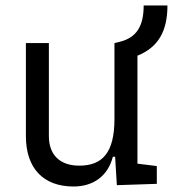

<svg xmlns="http://www.w3.org/2000/svg" viewBox="-20 -676 636 706"><path d="M250.5 9.8C324.2 9.8 377 -29.8 395 -99.6H403.3L409.7 4.9L556.6 0V-65.4L485.4 -74.2V-471.2C561.5 -502 595.7 -560.5 595.7 -655.8H508.3C508.3 -579.1 481.4 -537.6 420.9 -522.5L401.4 -517.6H400.9V-239.3C400.9 -114.7 356.9 -66.9 271.5 -66.9C200.7 -66.9 159.7 -106 159.7 -175.8V-517.6H75.2V-175.8C75.2 -57.6 138.7 9.8 250.5 9.8Z"/></svg>

Font: Cascadia Mono PL SemiLight
Style: Regular
Weight: 350
Monospace: yes
Designer: Aaron Bell
Foundry: Saja Typeworks
Version: Version 2404.023